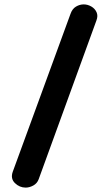

<svg xmlns="http://www.w3.org/2000/svg" viewBox="-20 -792 512 874"><path d="M97 62Q69 62 48 41.5Q27 21 38 -10L301 -729Q309 -752 326 -762Q343 -772 361 -772Q379 -772 395.5 -762.5Q412 -753 419.5 -736.5Q427 -720 419 -699L156 24Q149 43 131.5 52.5Q114 62 97 62Z"/></svg>

Font: Edu SA Beginner
Style: Bold
Weight: 700
Version: Version 1.003